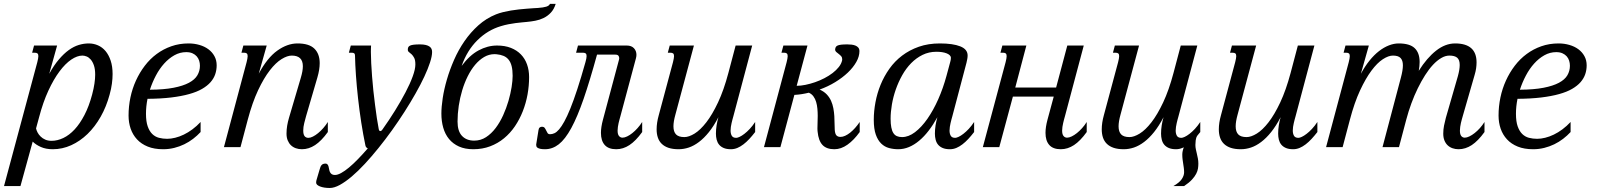

<svg xmlns="http://www.w3.org/2000/svg" viewBox="-102 -751 8183 980"><path d="M82 -95.7Q84 -85.9 89.8 -74.7Q95.7 -63.5 105.5 -54Q115.2 -44.4 129.2 -38.3Q143.1 -32.2 161.1 -32.2Q190.9 -32.2 221.2 -46.6Q251.5 -61 278.6 -90.1Q305.7 -119.1 328.9 -163.6Q352.1 -208 368.2 -268.1Q376.5 -299.3 380.1 -324.5Q383.8 -349.6 383.8 -369.6Q383.8 -398.9 377.2 -417.7Q370.6 -436.5 360.8 -447.5Q351.1 -458.5 339.8 -462.9Q328.6 -467.3 318.8 -467.3Q292 -467.3 261.7 -446.8Q231.4 -426.3 201.7 -386.5Q171.9 -346.7 144.8 -288.1Q117.7 -229.5 97.7 -153.3ZM189.5 -518.6 149.4 -374.5Q173.3 -418 198.5 -447.5Q223.6 -477.1 249 -495.4Q274.4 -513.7 300 -521.5Q325.7 -529.3 351.1 -529.3Q376 -529.3 398.2 -519.5Q420.4 -509.8 436.8 -490.2Q453.1 -470.7 462.9 -441.4Q472.7 -412.1 472.7 -373Q472.7 -350.1 469.2 -324Q465.8 -297.9 457.5 -268.1Q440.9 -206.5 411.9 -155.3Q382.8 -104 344.7 -67.1Q306.6 -30.3 261.5 -9.8Q216.3 10.7 167.5 10.7Q131.8 10.7 106 -1Q80.1 -12.7 64.9 -28.3L2.4 198.7H-81.5L88.4 -433.6Q90.8 -443.8 92.3 -451.4Q93.8 -459 93.8 -464.4Q93.8 -474.6 89.1 -478.3Q84.5 -481.9 75.7 -481.9H62L71.8 -518.6Z M554.2 -161.1Q554.2 -208 563.7 -253.4Q573.2 -298.8 591.8 -339.6Q610.4 -380.4 637 -415.3Q663.6 -450.2 697.5 -475.3Q731.4 -500.5 772.5 -514.9Q813.5 -529.3 860.4 -529.3Q889.6 -529.3 915.8 -521.7Q941.9 -514.2 961.4 -499.8Q981 -485.4 992.4 -464.6Q1003.9 -443.8 1003.9 -417.5Q1003.9 -394 996.6 -372.3Q989.3 -350.6 972.9 -331.8Q956.5 -313 929.7 -297.4Q902.8 -281.7 863.5 -270.8Q824.2 -259.8 771.5 -253.4Q718.8 -247.1 650.9 -246.6Q643.1 -208 643.1 -170.4Q643.1 -130.9 651.9 -106Q660.6 -81.1 675.3 -66.9Q689.9 -52.7 709.5 -47.6Q729 -42.5 751 -42.5Q770.5 -42.5 792.2 -47.9Q814 -53.2 836.2 -64Q858.4 -74.7 880.1 -90.8Q901.9 -106.9 921.9 -128.4V-77.1Q904.8 -58.6 883.8 -42.5Q862.8 -26.4 838.6 -14.6Q814.5 -2.9 787.4 3.9Q760.3 10.7 731 10.7Q685.5 10.7 652.3 -2.7Q619.1 -16.1 597.4 -39.6Q575.7 -63 564.9 -94.2Q554.2 -125.5 554.2 -161.1ZM918.5 -415.5Q918.5 -428.7 914.6 -441.2Q910.6 -453.6 902.1 -463.4Q893.6 -473.1 880.4 -479Q867.2 -484.9 848.6 -484.9Q816.4 -484.9 788.1 -469Q759.8 -453.1 735.8 -426.5Q711.9 -399.9 693.6 -365.2Q675.3 -330.6 663.1 -293Q734.9 -293.5 783.7 -303Q832.5 -312.5 862.5 -328.6Q892.6 -344.7 905.5 -366.9Q918.5 -389.2 918.5 -415.5Z M1156.7 -433.6Q1159.2 -443.8 1160.6 -451.4Q1162.1 -459 1162.1 -464.4Q1162.1 -474.6 1157.5 -478.3Q1152.8 -481.9 1144 -481.9H1130.4L1140.1 -518.6H1259.3L1218.8 -375Q1262.2 -456.1 1313.5 -492.7Q1364.7 -529.3 1416.5 -529.3Q1475.6 -529.3 1502.7 -502.7Q1529.8 -476.1 1529.8 -428.7Q1529.8 -396 1518.1 -356L1460 -157.2Q1456.1 -143.1 1450.9 -122.8Q1445.8 -102.5 1445.8 -84.5Q1445.8 -64.9 1452.6 -56.2Q1459.5 -47.4 1472.2 -47.4Q1482.4 -47.4 1495.4 -54Q1508.3 -60.5 1521.7 -71.5Q1535.2 -82.5 1548.1 -97.2Q1561 -111.8 1571.3 -128.4V-77.1Q1538.6 -31.7 1506.3 -10.5Q1474.1 10.7 1439 10.7Q1422.4 10.7 1408 5.6Q1393.6 0.5 1383.1 -9.5Q1372.6 -19.5 1366.5 -34.4Q1360.4 -49.3 1360.4 -68.8Q1360.4 -89.8 1363.8 -109.9Q1367.2 -129.9 1373 -149.4L1433.1 -353Q1438.5 -371.1 1441.2 -386Q1443.8 -400.9 1443.8 -413.1Q1443.8 -467.3 1387.2 -467.3Q1364.3 -467.3 1335 -449.2Q1305.7 -431.2 1275.1 -391.8Q1244.6 -352.5 1215.3 -290.3Q1186 -228 1162.6 -140.1L1125.5 0H1041Z M1678.7 -481.9 1688.5 -518.6H1792Q1791.5 -511.7 1791.3 -503.7Q1791 -495.6 1791 -486.3Q1791 -460.9 1792.7 -428.7Q1794.4 -396.5 1797.1 -360.8Q1799.8 -325.2 1803.7 -288.1Q1807.6 -251 1812.3 -215.6Q1816.9 -180.2 1821.5 -148.4Q1826.2 -116.7 1831.1 -92.3Q1833 -82 1838.9 -82Q1845.2 -82 1850.6 -90.8Q1884.3 -138.2 1914.6 -187Q1944.8 -235.8 1968 -280Q1991.2 -324.2 2004.6 -361.1Q2018.1 -397.9 2018.1 -421.9Q2018.1 -444.3 2012 -455.8Q2005.9 -467.3 1998.8 -473.9Q1991.7 -480.5 1985.6 -484.9Q1979.5 -489.3 1979.5 -497.6Q1979.5 -504.9 1981.9 -510Q1984.4 -515.1 1991.2 -518.3Q1998 -521.5 2010.3 -522.9Q2022.5 -524.4 2041.5 -524.4Q2059.1 -524.4 2071 -521.5Q2083 -518.6 2090.3 -513.4Q2097.7 -508.3 2100.6 -501.2Q2103.5 -494.1 2103.5 -485.8Q2103.5 -464.8 2093 -432.4Q2082.5 -399.9 2063.7 -359.6Q2044.9 -319.3 2019 -273.7Q1993.2 -228 1962.9 -180.7Q1932.6 -133.3 1898.7 -85.9Q1864.7 -38.6 1829.8 4.6Q1794.9 47.9 1760.3 85.2Q1725.6 122.6 1693.4 149.9Q1661.1 177.2 1632.6 192.9Q1604 208.5 1581.5 208.5Q1551.3 208.5 1531.5 200.7Q1511.7 192.9 1511.7 181.6Q1511.7 179.2 1512 175.3Q1512.2 171.4 1513.2 168.9L1528.3 117.7Q1530.8 109.4 1533 103Q1535.2 96.7 1538.6 92.5Q1542 88.4 1546.9 86.2Q1551.8 84 1559.6 84Q1566.4 84 1569.8 88.4Q1573.2 92.8 1575 99.1Q1576.7 105.5 1577.9 113Q1579.1 120.6 1582 127Q1585 133.3 1590.8 137.7Q1596.7 142.1 1607.4 142.1Q1621.1 142.1 1639.4 132.1Q1657.7 122.1 1679.4 104Q1701.2 85.9 1725.3 61Q1749.5 36.1 1775.4 6.3Q1772 5.4 1768.1 1.5Q1764.2 -2.4 1763.2 -8.3Q1751.5 -64 1741.9 -125.7Q1732.4 -187.5 1725.6 -248.5Q1718.8 -309.6 1714.8 -366Q1710.9 -422.4 1710 -467.3Q1710 -475.6 1705.8 -478.8Q1701.7 -481.9 1694.3 -481.9Z M2429.7 -677.7Q2445.8 -684.1 2465.3 -689Q2484.9 -693.8 2505.6 -697.3Q2526.4 -700.7 2546.9 -702.9Q2567.4 -705.1 2585.9 -706.5Q2604.5 -708 2619.4 -709Q2634.3 -710 2643.6 -710.4Q2671.4 -712.4 2686.3 -717Q2701.2 -721.7 2705.1 -731.4H2734.4Q2725.6 -703.1 2709.2 -686Q2692.9 -668.9 2672.9 -659.2Q2652.8 -649.4 2630.9 -645.3Q2608.9 -641.1 2587.9 -639.2Q2576.7 -638.2 2561.5 -636.7Q2546.4 -635.3 2529.3 -633.1Q2512.2 -630.9 2493.2 -627.2Q2474.1 -623.5 2455.1 -617.7Q2387.2 -597.7 2334.5 -545.4Q2281.7 -493.2 2254.4 -414.6Q2294.4 -468.8 2340.6 -493.7Q2386.7 -518.6 2435.1 -518.6Q2475.1 -518.6 2505.6 -506.6Q2536.1 -494.6 2556.9 -473.1Q2577.6 -451.7 2588.1 -422.1Q2598.6 -392.6 2598.6 -357.4Q2598.6 -313 2590.6 -268.6Q2582.5 -224.1 2566.4 -183.1Q2550.3 -142.1 2526.4 -106.7Q2502.4 -71.3 2470.7 -45.2Q2439 -19 2399.7 -4.2Q2360.4 10.7 2314 10.7Q2271.5 10.7 2240.7 -3.2Q2210 -17.1 2189.9 -41.5Q2169.9 -65.9 2160.4 -99.1Q2150.9 -132.3 2150.9 -171.4Q2150.9 -205.1 2157.7 -250.2Q2164.6 -295.4 2179 -345Q2193.4 -394.5 2215.6 -445.3Q2237.8 -496.1 2268.8 -541Q2299.8 -585.9 2339.8 -621.8Q2379.9 -657.7 2429.7 -677.7ZM2432.1 -474.1Q2429.7 -474.1 2427.2 -474.4Q2424.8 -474.6 2422.4 -474.6Q2394 -474.6 2369.1 -460Q2344.2 -445.3 2323.2 -420.4Q2302.2 -395.5 2285.4 -361.8Q2268.6 -328.1 2257.1 -289.8Q2245.6 -251.5 2239.5 -210.7Q2233.4 -169.9 2233.4 -130.4Q2233.4 -81.5 2256.1 -57.4Q2278.8 -33.2 2318.4 -33.2Q2351.6 -33.2 2378.9 -51Q2406.2 -68.8 2428 -97.7Q2449.7 -126.5 2466.1 -162.6Q2482.4 -198.7 2493.2 -235.6Q2503.9 -272.5 2509.3 -306.2Q2514.6 -339.8 2514.6 -363.8Q2514.6 -393.1 2509.5 -413.3Q2504.4 -433.6 2493.9 -446.5Q2483.4 -459.5 2468 -465.8Q2452.6 -472.2 2432.1 -474.1Z M3064.5 -157.2Q3062.5 -150.4 3060.1 -141.4Q3057.6 -132.3 3055.4 -122.8Q3053.2 -113.3 3051.8 -103.3Q3050.3 -93.3 3050.3 -84.5Q3050.3 -65.4 3057.4 -56.9Q3064.5 -48.3 3075.7 -48.3Q3085.9 -48.3 3099.1 -54.7Q3112.3 -61 3125.7 -71.8Q3139.2 -82.5 3152.3 -97.2Q3165.5 -111.8 3175.8 -128.4V-77.1Q3143.1 -31.7 3110.8 -10.5Q3078.6 10.7 3043.5 10.7Q3003.9 10.7 2984.6 -11Q2965.3 -32.7 2965.3 -72.8Q2965.3 -102.1 2975.6 -140.1L3057.6 -446.8Q3058.1 -448.7 3058.3 -450.4Q3058.6 -452.1 3058.6 -454.6Q3058.6 -461.4 3054.4 -466.8Q3050.3 -472.2 3038.1 -472.2H2945.3Q2908.7 -338.9 2877 -246.8Q2845.2 -154.8 2814 -97.4Q2782.7 -40 2750.2 -14.6Q2717.8 10.7 2679.7 10.7Q2664.1 10.7 2655.3 8.5Q2646.5 6.3 2641.8 3.2Q2637.2 0 2636 -3.9Q2634.8 -7.8 2634.8 -11.2Q2634.8 -13.2 2635 -14.4Q2635.3 -15.6 2635.3 -16.6L2646.5 -86.4Q2647.9 -96.2 2652.6 -100.1Q2657.2 -104 2664.1 -104Q2673.8 -104 2678.2 -98.1Q2682.6 -92.3 2685.8 -85Q2689 -77.6 2692.9 -71.8Q2696.8 -65.9 2705.6 -65.9Q2716.3 -65.9 2727.8 -71Q2739.3 -76.2 2751.7 -90.6Q2764.2 -105 2778.3 -130.6Q2792.5 -156.2 2809.1 -197Q2825.7 -237.8 2844.7 -295.9Q2863.8 -354 2886.2 -433.6Q2892.1 -454.1 2892.1 -464.8Q2892.1 -475.1 2887.2 -478.5Q2882.3 -481.9 2874 -481.9H2838.4L2848.1 -518.6H3096.7Q3121.1 -518.6 3133.8 -504.9Q3146.5 -491.2 3146.5 -471.2Q3146.5 -463.4 3144 -453.6Z M3439.9 -518.6 3345.2 -165.5Q3335.4 -130.4 3335.4 -106.4Q3335.4 -78.6 3348.6 -64.9Q3361.8 -51.3 3391.1 -51.3Q3414.1 -51.3 3443.4 -69.3Q3472.7 -87.4 3503.2 -126.7Q3533.7 -166 3563 -228.3Q3592.3 -290.5 3615.7 -378.4L3652.8 -518.6H3737.3L3641.1 -157.2Q3639.2 -150.4 3636.7 -141.4Q3634.3 -132.3 3632.1 -122.8Q3629.9 -113.3 3628.4 -103.3Q3627 -93.3 3627 -84.5Q3627 -68.8 3633.1 -58.1Q3639.2 -47.4 3655.8 -47.4Q3662.1 -47.4 3673.1 -52.5Q3684.1 -57.6 3697.5 -67.9Q3710.9 -78.1 3725.1 -93.3Q3739.3 -108.4 3752.4 -128.4V-77.1Q3737.8 -58.1 3722.9 -42Q3708 -25.9 3692.6 -14.2Q3677.2 -2.4 3661.4 4.2Q3645.5 10.7 3628.9 10.7Q3606.9 10.7 3592 4.4Q3577.1 -2 3568.4 -12.7Q3559.6 -23.4 3555.9 -38.1Q3552.2 -52.7 3552.2 -68.8Q3552.2 -89.8 3555.7 -111.6Q3559.1 -133.3 3564.9 -152.8Q3541.5 -107.9 3516.6 -76.9Q3491.7 -45.9 3465.8 -26.4Q3439.9 -6.8 3413.8 2Q3387.7 10.7 3361.8 10.7Q3332 10.7 3310.8 3.7Q3289.6 -3.4 3275.9 -16.6Q3262.2 -29.8 3255.9 -48.6Q3249.5 -67.4 3249.5 -90.8Q3249.5 -124 3260.3 -162.6L3333 -433.6Q3335.4 -443.8 3336.9 -451.4Q3338.4 -459 3338.4 -464.4Q3338.4 -474.6 3333.7 -478.3Q3329.1 -481.9 3320.3 -481.9H3306.6L3316.4 -518.6Z M4071.3 -78.6Q4070.8 -82.5 4070.6 -86.4Q4070.3 -90.3 4070.3 -95.2Q4070.3 -108.9 4071 -125.5Q4071.8 -142.1 4071.8 -159.7Q4071.8 -177.7 4070.1 -196.3Q4068.4 -214.8 4063.7 -230.7Q4059.1 -246.6 4050 -259Q4041 -271.5 4026.4 -277.8Q4008.3 -273.4 3990 -270.5Q3971.7 -267.6 3952.6 -266.6L3881.3 0H3797.4L3913.1 -433.6Q3915.5 -443.8 3917 -451.4Q3918.5 -459 3918.5 -464.4Q3918.5 -474.6 3913.8 -478.3Q3909.2 -481.9 3900.4 -481.9H3886.7L3896.5 -518.6H4019.5L3964.4 -313Q3984.9 -313 4009 -317.9Q4033.2 -322.8 4057.9 -331.3Q4082.5 -339.8 4105.7 -351.8Q4128.9 -363.8 4147.7 -378.2Q4166.5 -392.6 4179.4 -408.9Q4192.4 -425.3 4196.3 -442.9Q4196.8 -444.8 4196.8 -448.7Q4196.8 -458 4191.2 -464.4Q4185.5 -470.7 4178.7 -475.8Q4171.9 -481 4166.3 -485.8Q4160.6 -490.7 4160.6 -497.6Q4161.1 -504.9 4163.6 -510Q4166 -515.1 4172.6 -518.3Q4179.2 -521.5 4190.9 -522.9Q4202.6 -524.4 4222.7 -524.4Q4233.4 -524.4 4244.4 -523.2Q4255.4 -522 4264.4 -518.3Q4273.4 -514.6 4279.1 -507.8Q4284.7 -501 4284.7 -489.7Q4284.7 -462.9 4268.8 -434.8Q4252.9 -406.7 4225.6 -380.6Q4198.2 -354.5 4161.1 -331.8Q4124 -309.1 4081.5 -293.9Q4103.5 -284.2 4117.7 -269.3Q4131.8 -254.4 4139.9 -236.3Q4147.9 -218.3 4151.6 -198.2Q4155.3 -178.2 4156.5 -158.4Q4157.7 -138.7 4157.7 -120.6Q4157.7 -102.5 4158.7 -87.9Q4160.2 -67.9 4167.2 -60.1Q4174.3 -52.2 4188 -52.2Q4199.2 -52.2 4211.7 -57.9Q4224.1 -63.5 4237.1 -73.7Q4250 -84 4262.5 -97.9Q4274.9 -111.8 4286.1 -128.4V-77.1Q4256.3 -35.6 4223.6 -12.5Q4190.9 10.7 4156.7 10.7Q4116.7 10.7 4096.2 -11Q4075.7 -32.7 4071.3 -78.6Z M4443.8 -145Q4443.8 -119.1 4447.3 -101.1Q4450.7 -83 4457.8 -72Q4464.8 -61 4475.8 -56.2Q4486.8 -51.3 4502.4 -51.3Q4535.2 -51.3 4568.4 -76.4Q4601.6 -101.6 4631.6 -144.5Q4661.6 -187.5 4686.8 -244.1Q4711.9 -300.8 4729 -363.8L4748 -434.1Q4751.5 -445.8 4751.5 -455.6Q4751.5 -463.4 4745.4 -469.2Q4739.3 -475.1 4729 -479Q4718.8 -482.9 4705.6 -484.9Q4692.4 -486.8 4677.7 -486.8Q4639.2 -486.8 4606.9 -470.9Q4574.7 -455.1 4548.6 -428.5Q4522.5 -401.9 4502.9 -366.9Q4483.4 -332 4470.2 -294.2Q4457 -256.3 4450.4 -217.8Q4443.8 -179.2 4443.8 -145ZM4357.9 -139.6Q4357.9 -183.1 4366.5 -229Q4375 -274.9 4392.6 -318.1Q4410.2 -361.3 4437.5 -399.9Q4464.8 -438.5 4502.4 -467Q4540 -495.6 4588.1 -512.5Q4636.2 -529.3 4695.3 -529.3Q4761.7 -529.3 4799.3 -514.4Q4836.9 -499.5 4836.9 -467.8Q4836.9 -459.5 4835.2 -450.2Q4833.5 -440.9 4831.1 -430.7L4758.8 -157.2Q4756.8 -150.4 4754.4 -141.4Q4752 -132.3 4749.8 -122.8Q4747.6 -113.3 4746.1 -103.3Q4744.6 -93.3 4744.6 -84.5Q4744.6 -68.8 4750.7 -58.1Q4756.8 -47.4 4773.4 -47.4Q4779.8 -47.4 4790.8 -52.5Q4801.8 -57.6 4815.2 -67.9Q4828.6 -78.1 4842.8 -93.3Q4856.9 -108.4 4870.1 -128.4V-77.1Q4855.5 -58.1 4840.6 -42Q4825.7 -25.9 4810.3 -14.2Q4794.9 -2.4 4779.1 4.2Q4763.2 10.7 4746.6 10.7Q4724.6 10.7 4709.7 4.4Q4694.8 -2 4686 -12.7Q4677.2 -23.4 4673.6 -38.1Q4669.9 -52.7 4669.9 -68.8Q4669.9 -89.8 4673.3 -111.6Q4676.8 -133.3 4682.6 -152.8Q4661.6 -114.7 4638.4 -84.5Q4615.2 -54.2 4589.8 -33Q4564.5 -11.7 4537.6 -0.5Q4510.7 10.7 4482.9 10.7Q4458.5 10.7 4435.8 4.6Q4413.1 -1.5 4395.8 -18.3Q4378.4 -35.2 4368.2 -64.2Q4357.9 -93.3 4357.9 -139.6Z M5333.5 -157.2Q5331.5 -150.4 5329.1 -141.4Q5326.7 -132.3 5324.5 -122.8Q5322.3 -113.3 5320.8 -103.3Q5319.3 -93.3 5319.3 -84.5Q5319.3 -65.4 5326.4 -56.9Q5333.5 -48.3 5344.7 -48.3Q5355 -48.3 5368.2 -54.7Q5381.3 -61 5394.8 -71.8Q5408.2 -82.5 5421.4 -97.2Q5434.6 -111.8 5444.8 -128.4V-77.1Q5412.1 -31.7 5379.9 -10.5Q5347.7 10.7 5312.5 10.7Q5272.9 10.7 5253.7 -11Q5234.4 -32.7 5234.4 -72.8Q5234.4 -102.1 5244.6 -140.1L5276.4 -257.8H5067.9L4998.5 0H4914.6L5030.8 -433.6Q5033.2 -443.8 5034.7 -451.4Q5036.1 -459 5036.1 -464.4Q5036.1 -474.6 5031.5 -478.3Q5026.9 -481.9 5018.1 -481.9H5004.4L5014.2 -518.6H5136.7L5080.1 -304.2H5288.6L5345.7 -518.6H5429.7Z M5711.9 -518.6 5617.2 -165.5Q5607.4 -130.4 5607.4 -106.4Q5607.4 -78.6 5620.6 -64.9Q5633.8 -51.3 5663.1 -51.3Q5686 -51.3 5715.3 -69.3Q5744.6 -87.4 5775.1 -126.7Q5805.7 -166 5835 -228.3Q5864.3 -290.5 5887.7 -378.4L5924.8 -518.6H6009.3L5913.1 -157.2Q5911.1 -150.4 5908.7 -141.4Q5906.2 -132.3 5904.1 -122.8Q5901.9 -113.3 5900.4 -103.3Q5898.9 -93.3 5898.9 -84.5Q5898.9 -68.8 5905 -58.1Q5911.1 -47.4 5927.7 -47.4Q5934.1 -47.4 5945.1 -52.5Q5956.1 -57.6 5969.5 -67.9Q5982.9 -78.1 5997.1 -93.3Q6011.2 -108.4 6024.4 -128.4V-77.1Q6017.1 -67.4 6009.3 -58.6Q6002.4 -47.9 6001 -34.4Q5999.5 -21 5999.5 -11.2Q5999.5 0.5 6002 11.7Q6004.4 22.9 6007.1 34.2Q6009.8 45.4 6012.2 57.9Q6014.6 70.3 6014.6 84Q6014.6 96.2 6012.7 109.1Q6010.7 122.1 6003.4 136.2Q5996.1 150.4 5981.7 166Q5967.3 181.6 5941.9 198.7H5887.2Q5918.5 180.7 5930.2 162.8Q5941.9 145 5941.9 128.4Q5941.9 116.7 5940.4 106.2Q5939 95.7 5937.3 85Q5935.5 74.2 5934.1 62.7Q5932.6 51.3 5932.6 37.6Q5932.6 29.3 5934.6 20Q5936.5 10.7 5940.4 1Q5937 2.4 5933.1 3.9Q5917.5 10.7 5900.9 10.7Q5878.9 10.7 5864 4.4Q5849.1 -2 5840.3 -12.7Q5831.5 -23.4 5827.9 -38.1Q5824.2 -52.7 5824.2 -68.8Q5824.2 -89.8 5827.6 -111.6Q5831.1 -133.3 5836.9 -152.8Q5813.5 -107.9 5788.6 -76.9Q5763.7 -45.9 5737.8 -26.4Q5711.9 -6.8 5685.8 2Q5659.7 10.7 5633.8 10.7Q5604 10.7 5582.8 3.7Q5561.5 -3.4 5547.9 -16.6Q5534.2 -29.8 5527.8 -48.6Q5521.5 -67.4 5521.5 -90.8Q5521.5 -124 5532.2 -162.6L5605 -433.6Q5607.4 -443.8 5608.9 -451.4Q5610.4 -459 5610.4 -464.4Q5610.4 -474.6 5605.7 -478.3Q5601.1 -481.9 5592.3 -481.9H5578.6L5588.4 -518.6Z M6309.6 -518.6 6214.8 -165.5Q6205.1 -130.4 6205.1 -106.4Q6205.1 -78.6 6218.3 -64.9Q6231.4 -51.3 6260.7 -51.3Q6283.7 -51.3 6313 -69.3Q6342.3 -87.4 6372.8 -126.7Q6403.3 -166 6432.6 -228.3Q6461.9 -290.5 6485.4 -378.4L6522.5 -518.6H6606.9L6510.7 -157.2Q6508.8 -150.4 6506.3 -141.4Q6503.9 -132.3 6501.7 -122.8Q6499.5 -113.3 6498 -103.3Q6496.6 -93.3 6496.6 -84.5Q6496.6 -68.8 6502.7 -58.1Q6508.8 -47.4 6525.4 -47.4Q6531.7 -47.4 6542.7 -52.5Q6553.7 -57.6 6567.1 -67.9Q6580.6 -78.1 6594.7 -93.3Q6608.9 -108.4 6622.1 -128.4V-77.1Q6607.4 -58.1 6592.5 -42Q6577.6 -25.9 6562.3 -14.2Q6546.9 -2.4 6531 4.2Q6515.1 10.7 6498.5 10.7Q6476.6 10.7 6461.7 4.4Q6446.8 -2 6438 -12.7Q6429.2 -23.4 6425.5 -38.1Q6421.9 -52.7 6421.9 -68.8Q6421.9 -89.8 6425.3 -111.6Q6428.7 -133.3 6434.6 -152.8Q6411.1 -107.9 6386.2 -76.9Q6361.3 -45.9 6335.4 -26.4Q6309.6 -6.8 6283.4 2Q6257.3 10.7 6231.4 10.7Q6201.7 10.7 6180.4 3.7Q6159.2 -3.4 6145.5 -16.6Q6131.8 -29.8 6125.5 -48.6Q6119.1 -67.4 6119.1 -90.8Q6119.1 -124 6129.9 -162.6L6202.6 -433.6Q6205.1 -443.8 6206.5 -451.4Q6208 -459 6208 -464.4Q6208 -474.6 6203.4 -478.3Q6198.7 -481.9 6189.9 -481.9H6176.3L6186 -518.6Z M6782.2 -433.6Q6784.7 -443.8 6786.1 -451.4Q6787.6 -459 6787.6 -464.4Q6787.6 -474.6 6783 -478.3Q6778.3 -481.9 6769.5 -481.9H6755.9L6765.6 -518.6H6884.8L6844.2 -374.5Q6864.7 -412.6 6888.2 -441.7Q6911.6 -470.7 6936.5 -490Q6961.4 -509.3 6987.1 -519.3Q7012.7 -529.3 7037.1 -529.3Q7093.8 -529.3 7118.9 -505.1Q7144 -481 7144 -434.6Q7144 -413.6 7139.6 -389.6Q7181.2 -455.6 7228 -492.4Q7274.9 -529.3 7325.2 -529.3Q7434.6 -529.3 7434.6 -432.6Q7434.6 -418.5 7432.4 -402.6Q7430.2 -386.7 7424.8 -368.7L7363.8 -157.2Q7361.8 -150.4 7359.4 -141.6Q7356.9 -132.8 7354.7 -123Q7352.5 -113.3 7351.1 -103.3Q7349.6 -93.3 7349.6 -84.5Q7349.6 -65.4 7356.4 -56.9Q7363.3 -48.3 7374.5 -48.3Q7384.8 -48.3 7397.9 -54.7Q7411.1 -61 7424.8 -71.8Q7438.5 -82.5 7451.7 -97.2Q7464.8 -111.8 7475.1 -128.4V-77.1Q7442.4 -31.7 7410.2 -10.5Q7377.9 10.7 7342.8 10.7Q7326.2 10.7 7311.8 5.6Q7297.4 0.5 7286.9 -9.5Q7276.4 -19.5 7270.5 -34.4Q7264.6 -49.3 7264.6 -68.8Q7264.6 -89.8 7268.6 -109.9Q7272.5 -129.9 7277.8 -149.4L7339.4 -362.8Q7348.6 -396.5 7348.6 -419.4Q7348.6 -445.3 7335.9 -456.3Q7323.2 -467.3 7295.9 -467.3Q7275.4 -467.3 7254.2 -454.8Q7232.9 -442.4 7212.2 -420.2Q7191.4 -397.9 7171.9 -367.2Q7152.3 -336.4 7134.5 -300Q7116.7 -263.7 7101.8 -223.1Q7086.9 -182.6 7075.7 -140.1L7038.6 0H6954.6L7047.9 -353Q7053.2 -372.6 7055.9 -388.7Q7058.6 -404.8 7058.6 -417.5Q7058.6 -442.4 7046.9 -454.8Q7035.2 -467.3 7007.8 -467.3Q6984.9 -467.3 6956.3 -448.7Q6927.7 -430.2 6898.2 -390.6Q6868.7 -351.1 6839.8 -289.1Q6811 -227.1 6788.1 -140.1L6751 0H6666.5Z M7546.9 -161.1Q7546.9 -208 7556.4 -253.4Q7565.9 -298.8 7584.5 -339.6Q7603 -380.4 7629.6 -415.3Q7656.2 -450.2 7690.2 -475.3Q7724.1 -500.5 7765.1 -514.9Q7806.2 -529.3 7853 -529.3Q7882.3 -529.3 7908.4 -521.7Q7934.6 -514.2 7954.1 -499.8Q7973.6 -485.4 7985.1 -464.6Q7996.6 -443.8 7996.6 -417.5Q7996.6 -394 7989.3 -372.3Q7981.9 -350.6 7965.6 -331.8Q7949.2 -313 7922.4 -297.4Q7895.5 -281.7 7856.2 -270.8Q7816.9 -259.8 7764.2 -253.4Q7711.4 -247.1 7643.6 -246.6Q7635.7 -208 7635.7 -170.4Q7635.7 -130.9 7644.5 -106Q7653.3 -81.1 7668 -66.9Q7682.6 -52.7 7702.1 -47.6Q7721.7 -42.5 7743.7 -42.5Q7763.2 -42.5 7784.9 -47.9Q7806.6 -53.2 7828.9 -64Q7851.1 -74.7 7872.8 -90.8Q7894.5 -106.9 7914.6 -128.4V-77.1Q7897.5 -58.6 7876.5 -42.5Q7855.5 -26.4 7831.3 -14.6Q7807.1 -2.9 7780 3.9Q7752.9 10.7 7723.6 10.7Q7678.2 10.7 7645 -2.7Q7611.8 -16.1 7590.1 -39.6Q7568.4 -63 7557.6 -94.2Q7546.9 -125.5 7546.9 -161.1ZM7911.1 -415.5Q7911.1 -428.7 7907.2 -441.2Q7903.3 -453.6 7894.8 -463.4Q7886.2 -473.1 7873 -479Q7859.9 -484.9 7841.3 -484.9Q7809.1 -484.9 7780.8 -469Q7752.4 -453.1 7728.5 -426.5Q7704.6 -399.9 7686.3 -365.2Q7668 -330.6 7655.8 -293Q7727.5 -293.5 7776.4 -303Q7825.2 -312.5 7855.2 -328.6Q7885.3 -344.7 7898.2 -366.9Q7911.1 -389.2 7911.1 -415.5Z"/></svg>

Font: Arian Grqi
Style: Italic
Weight: 400
Italic angle: -15°
Designer: Ruben Hakobyan (Tarumian)
Foundry: Ruben Hakobyan (Tarumian)
Version: Version 1.002